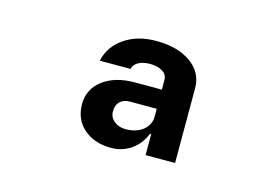

<svg xmlns="http://www.w3.org/2000/svg" viewBox="-52 -837 704 484"><g transform="rotate(15 300.0 -595.0)"><path d="M264 -450Q220 -450 192.5 -474Q165 -498 165 -538Q165 -577 196.5 -601Q228 -625 280 -625H350V-650Q350 -664 337.5 -672Q325 -680 305 -680Q286 -680 274 -673Q262 -666 260 -655H180Q188 -693 222 -716.5Q256 -740 305 -740Q361 -740 395.5 -715.5Q430 -691 430 -650V-455H353V-510H350Q339 -482 316 -466Q293 -450 264 -450ZM287 -505Q315 -505 332.5 -519Q350 -533 350 -555V-575H280Q264 -575 254.5 -566Q245 -557 245 -540Q245 -525 257 -515Q269 -505 287 -505Z"/></g></svg>

Font: Tiny ExtraBold
Style: Regular
Weight: 800
Designer: Philipp Nurullin, Konstantin Bulenkov
Foundry: JetBrains
Version: Version 2.251; ttfautohint (v1.8.4.7-5d5b)